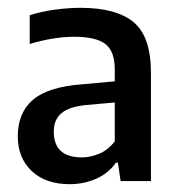

<svg xmlns="http://www.w3.org/2000/svg" viewBox="-20 -768 453 491"><path d="M158 -297Q97 -297 61.2 -330.5Q25.5 -364 25.5 -419.5Q25.5 -479.5 64.2 -512.8Q103 -546 190.5 -552.5L273.5 -560V-590.5Q273.5 -637.5 249 -655.8Q224.5 -674 169.5 -674Q144 -674 114.5 -669.2Q85 -664.5 56 -655.5V-729Q85 -738.5 119.8 -743.2Q154.5 -748 186 -748Q277.5 -748 321.8 -711.2Q366 -674.5 366 -581.5V-305H288.5L281.5 -352H276.5Q256.5 -324 225.2 -310.5Q194 -297 158 -297ZM117.5 -431.5Q117.5 -365.5 189.5 -365.5Q211 -365.5 233.5 -374.8Q256 -384 273.5 -406.5V-506L201.5 -499.5Q157.5 -495.5 137.5 -478.8Q117.5 -462 117.5 -431.5Z"/></svg>

Font: Encode Sans SemiCondensed SemiCondensed Medium
Style: Regular
Weight: 500
Width: 4
Designer: Multiple Designers
Foundry: Impallari Type
Version: Version 3.000; ttfautohint (v1.8.3) -l 8 -r 50 -G 200 -x 14 